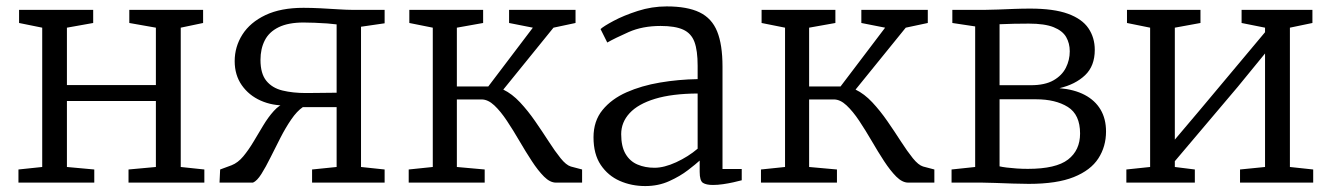

<svg xmlns="http://www.w3.org/2000/svg" viewBox="-20 -584 4258 614"><path d="M39 0V-42L115 -50V-495.5L41 -510.5V-552.5H278V-510.5L194 -495.5V-312H478.5V-495.5L393.5 -510.5V-552.5H629.5V-510.5L558 -495.5V-50L633.5 -42V0H391V-42L478.5 -50V-261H194V-50L281.5 -42V0Z M682 0 684 -42 720.5 -55.5Q741 -63.5 758 -84Q775 -104.5 790.5 -130.5Q806 -156.5 821.8 -182.8Q837.5 -209 855.5 -229Q873.5 -249 895.5 -256.5L896 -247Q851.5 -245.5 813.8 -262.2Q776 -279 753.2 -311.5Q730.5 -344 730.5 -388.5Q730.5 -434.5 755.2 -473.5Q780 -512.5 829 -535.8Q878 -559 950.5 -559Q975.5 -559 1005.5 -557.5Q1035.5 -556 1062.5 -554.2Q1089.5 -552.5 1105.5 -552.5H1210V-509.5L1134.5 -498.5V-50L1210 -42V0H978V-42L1056.5 -50V-241.5H948.5Q929.5 -228.5 911.5 -202.2Q893.5 -176 877 -143.8Q860.5 -111.5 845.2 -80.8Q830 -50 816 -27.8Q802 -5.5 789 0ZM958 -286.5Q974 -286.5 993 -286.8Q1012 -287 1029.5 -287.2Q1047 -287.5 1056.5 -287.5V-506Q1046.5 -507.5 1027 -509Q1007.5 -510.5 986.2 -511.2Q965 -512 950.5 -512Q902 -512 871.2 -497Q840.5 -482 826.8 -455Q813 -428 813 -392.5Q813 -348.5 831.8 -325.5Q850.5 -302.5 883.5 -294.5Q916.5 -286.5 958 -286.5Z M1287 0V-42L1364 -50V-495.5L1289 -510.5V-552.5H1525V-510.5L1441 -495.5V-307.5H1541.5L1684 -495.5L1608 -510.5V-552.5H1820.5V-510.5L1750 -495.5L1589.5 -297.5Q1617.5 -284 1643 -256.8Q1668.5 -229.5 1691.5 -196.2Q1714.5 -163 1734.8 -131.5Q1755 -100 1772.8 -78Q1790.5 -56 1805.5 -51.5L1841.5 -42V0H1758Q1739 0 1719.8 -19.2Q1700.5 -38.5 1680.8 -68.8Q1661 -99 1641.2 -133Q1621.5 -167 1601.2 -197.5Q1581 -228 1560.8 -247Q1540.5 -266 1520 -266H1441V-50L1530 -42V0Z M2043.5 11Q1999.5 11 1962 -5.5Q1924.5 -22 1901.2 -56.5Q1878 -91 1878 -145Q1878 -197 1906.8 -232.2Q1935.5 -267.5 1983.5 -288.8Q2031.5 -310 2090.5 -320Q2149.5 -330 2211 -331V-373.5Q2211 -422.5 2200.8 -450Q2190.5 -477.5 2164.8 -489.2Q2139 -501 2092.5 -501Q2034.5 -501 1990.5 -481.5Q1946.5 -462 1922 -448L1900.5 -491Q1910 -500 1942.2 -517.2Q1974.5 -534.5 2019.5 -549Q2064.5 -563.5 2112 -563.5Q2178 -563.5 2217.2 -544.5Q2256.5 -525.5 2273.5 -483.2Q2290.5 -441 2290.5 -371.5V-43.5H2352V-7.5Q2341 -4.5 2325.2 -1Q2309.5 2.5 2292.2 5Q2275 7.5 2260 7.5Q2238.5 7.5 2228 0.8Q2217.5 -6 2217.5 -34.5V-70.5Q2205.5 -59.5 2180.2 -40Q2155 -20.5 2120.2 -4.8Q2085.5 11 2043.5 11ZM2073 -47.5Q2104 -47.5 2142.5 -65.2Q2181 -83 2211 -108.5V-285Q2129 -284.5 2074.8 -268Q2020.5 -251.5 1993.5 -222.2Q1966.5 -193 1966.5 -155Q1966.5 -115.5 1980.5 -91.8Q1994.5 -68 2018.8 -57.8Q2043 -47.5 2073 -47.5Z M2413.5 0V-42L2490.5 -50V-495.5L2415.5 -510.5V-552.5H2651.5V-510.5L2567.5 -495.5V-307.5H2668L2810.5 -495.5L2734.5 -510.5V-552.5H2947V-510.5L2876.5 -495.5L2716 -297.5Q2744 -284 2769.5 -256.8Q2795 -229.5 2818 -196.2Q2841 -163 2861.2 -131.5Q2881.5 -100 2899.2 -78Q2917 -56 2932 -51.5L2968 -42V0H2884.5Q2865.5 0 2846.2 -19.2Q2827 -38.5 2807.2 -68.8Q2787.5 -99 2767.8 -133Q2748 -167 2727.8 -197.5Q2707.5 -228 2687.2 -247Q2667 -266 2646.5 -266H2567.5V-50L2656.5 -42V0Z M3270 4Q3248.5 4 3218.8 3Q3189 2 3162.2 1Q3135.5 0 3121 0H3023V-42L3098.5 -50V-499.5L3025.5 -510.5V-552.5H3131Q3147.5 -552.5 3171.5 -553.5Q3195.5 -554.5 3222.5 -555.5Q3249.5 -556.5 3274.5 -556.5Q3350 -556.5 3395.2 -540Q3440.5 -523.5 3460.8 -493.5Q3481 -463.5 3481 -424.5Q3481 -373 3450 -343.5Q3419 -314 3368 -302Q3415.5 -298 3448.8 -280.5Q3482 -263 3499.5 -233.5Q3517 -204 3517 -163.5Q3517 -115.5 3492.5 -77.5Q3468 -39.5 3414 -17.8Q3360 4 3270 4ZM3267 -44Q3357 -44 3395.5 -73.8Q3434 -103.5 3434 -157Q3434 -217.5 3394.8 -242Q3355.5 -266.5 3293 -266.5H3176.5V-52Q3185 -50 3199.2 -48.2Q3213.5 -46.5 3231.2 -45.2Q3249 -44 3267 -44ZM3176.5 -311.5H3276.5Q3321.5 -311.5 3348.8 -327Q3376 -342.5 3388.5 -367.2Q3401 -392 3401 -420Q3401 -445.5 3389.5 -465.5Q3378 -485.5 3349.5 -497Q3321 -508.5 3270 -508.5Q3246.5 -508.5 3222.2 -508Q3198 -507.5 3176.5 -506.5Z M3582 0V-42L3658 -50V-495.5L3584 -510.5V-552.5H3819V-510.5L3737 -495.5V-137.5L3816.5 -231.5L4025.5 -481V-495.5L3950.5 -510.5V-552.5H4177V-510.5L4105 -495.5V-50L4179.5 -42V0H3945.5V-42L4025.5 -50V-413L3938 -306L3737 -68.5V-50L3801 -42V0Z"/></svg>

Font: Merriweather 24pt Light
Style: Regular
Weight: 300
Designer: Eben Sorkin
Foundry: Eben Sorkin
Version: Version 2.100